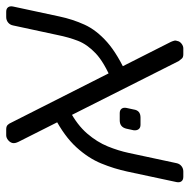

<svg xmlns="http://www.w3.org/2000/svg" viewBox="-16 -595 611 619"><g transform="rotate(-90 289.5 -285.5)"><path d="M424 0Q414 0 410 -5Q406 -10 402 -15L142 -531Q136 -543 138 -551Q140 -559 147.5 -565Q155 -571 163 -571H182Q192 -571 196.5 -566Q201 -561 203 -556L464 -40Q467 -33 468 -28.5Q469 -24 467 -20Q466 -12 458.5 -6Q451 0 443 0ZM29 0Q19 0 14.5 -6Q10 -12 12 -22L46 -181Q55 -223 72 -264.5Q89 -306 124 -344.5Q159 -383 220 -415L243 -367Q196 -342 168.5 -310Q141 -278 127 -243.5Q113 -209 106 -176L73 -22Q71 -12 63.5 -6Q56 0 46 0ZM350 -178 336 -229Q398 -255 427 -282.5Q456 -310 467.5 -340Q479 -370 486 -405L517 -549Q519 -559 526.5 -565Q534 -571 544 -571H561Q571 -571 575.5 -565Q580 -559 578 -549L546 -400Q537 -357 519.5 -318.5Q502 -280 463 -245.5Q424 -211 350 -178ZM197 -138Q187 -138 182.5 -144Q178 -150 179 -160L184 -183Q189 -205 211 -205H234Q244 -205 248.5 -199Q253 -193 251 -183L246 -160Q243 -138 220 -138Z"/></g></svg>

Font: Rubik Light
Style: Italic
Weight: 300
Italic angle: -12°
Designer: Hubert and Fischer
Foundry: Hubert and Fischer
Version: Version 2.300;gftools[0.9.30]